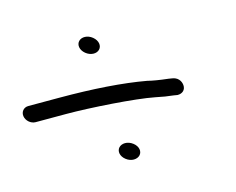

<svg xmlns="http://www.w3.org/2000/svg" viewBox="-70 -603 743 604"><g transform="rotate(-15 301.0 -301.0)"><path d="M318.2 -103.1C327.5 -113.3 325.3 -130.8 309.2 -143C292.8 -155.5 273.1 -154.3 263.7 -143.7C254.7 -133.5 257.1 -116.3 272.6 -104.2C288.9 -91.3 308.8 -92.8 318.2 -103.1ZM281 -456.8C290.9 -466.9 288.9 -484.8 273.1 -497.7C257.7 -510.3 238.3 -510.2 228.6 -500.2C218.7 -490.1 220.7 -472.2 236.4 -459.3C251.9 -446.7 271.3 -446.8 281 -456.8ZM129.1 -288.5C205.8 -288.5 352.2 -279 413.4 -266.8C435.7 -262.1 453.6 -259.1 470 -257.6L482.9 -255.5H484C498.9 -255.5 510.1 -265.1 508.8 -280.8C508.2 -287.4 505.9 -294.6 500.3 -300.5C494.8 -306.4 487.6 -309.2 480.9 -310.3L468.2 -312.4L467.9 -312.4C441 -315.4 419.2 -319 402.9 -323.1L402.5 -323.2L402.1 -323.3C327.1 -336.8 232.4 -343.5 120 -343.5H20.3C5.3 -343.5 -5.1 -331 -2.6 -316C-0.1 -301 14.4 -288.5 29.5 -288.5Z"/></g></svg>

Font: MewTooHand
Style: BdLta
Weight: 400
Designer: Mew Too, Robert Jablonski
Version: Version 0.77